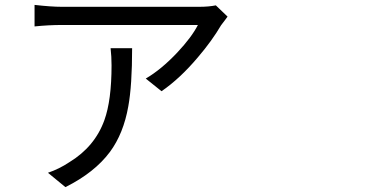

<svg xmlns="http://www.w3.org/2000/svg" viewBox="-20 -728 1540 784"><path d="M247.1 36.1 175.8 -22.5Q221.7 -38.1 262.7 -65.4Q367.2 -128.9 406.2 -237.3Q435.5 -318.4 435.5 -460.9Q435.5 -497.1 431.6 -531.2H519.5Q519.5 -378.9 503.9 -293.9Q484.4 -182.6 428.7 -107.4Q366.2 -23.4 247.1 36.1ZM639.6 -355.5 575.2 -407.2Q638.7 -444.3 704.1 -513.7Q762.7 -576.2 788.1 -626H232.4Q179.7 -626 121.1 -620.1V-708Q189.5 -700.2 232.4 -700.2H793Q832 -700.2 861.3 -706.1L909.2 -660.2Q906.2 -656.2 898.4 -645.5Q886.7 -630.9 882.8 -625Q845.7 -561.5 788.1 -494.1Q714.8 -407.2 639.6 -355.5Z"/></svg>

Font: Bpmf GenYo Gothic R
Style: R
Weight: 400
Foundry: But Ko
Version: Version 1.320